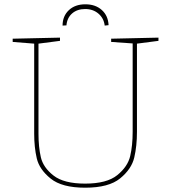

<svg xmlns="http://www.w3.org/2000/svg" viewBox="-20 -867 795 893"><path d="M717 -692V-677L617 -664V-254Q617 -188 604.5 -134.5Q592 -81 539 -37.5Q486 6 376 6Q268 6 215.5 -36.5Q163 -79 151 -130.5Q139 -182 139 -245V-664L39 -672V-687L259 -692V-677L159 -664V-245Q159 -183 170 -135.5Q181 -88 229 -50.5Q277 -13 376 -13Q477 -13 525.5 -52.5Q574 -92 585.5 -141Q597 -190 597 -254V-665L497 -672V-687ZM485 -750 467 -748Q463 -782 438 -803.5Q413 -825 376 -825Q339 -825 315.5 -804.5Q292 -784 289 -749L271 -748Q271 -792 300 -819.5Q329 -847 377 -847Q424 -847 453.5 -820.5Q483 -794 485 -750Z"/></svg>

Font: Bitter Pro Thin
Style: Regular
Weight: 250
Designer: Sol Matas, and Bitter project Authors
Foundry: Sol Matas
Version: Version 1.010